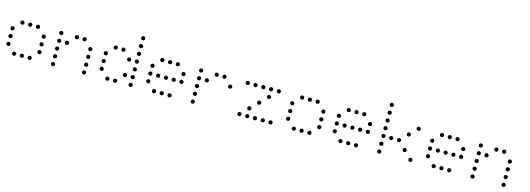

<svg xmlns="http://www.w3.org/2000/svg" viewBox="4 -1543 6593 2387"><g transform="rotate(15 3300.0 -350.0)"><path d="M149 -476Q139 -476 131.5 -468.5Q124 -461 124 -451V-449Q124 -439 131.5 -431.5Q139 -424 149 -424H151Q161 -424 168.5 -431.5Q176 -439 176 -449V-451Q176 -461 168.5 -468.5Q161 -476 151 -476ZM249 -476Q239 -476 231.5 -468.5Q224 -461 224 -451V-449Q224 -439 231.5 -431.5Q239 -424 249 -424H251Q261 -424 268.5 -431.5Q276 -439 276 -449V-451Q276 -461 268.5 -468.5Q261 -476 251 -476ZM349 -476Q339 -476 331.5 -468.5Q324 -461 324 -451V-449Q324 -439 331.5 -431.5Q339 -424 349 -424H351Q361 -424 368.5 -431.5Q376 -439 376 -449V-451Q376 -461 368.5 -468.5Q361 -476 351 -476ZM49 -376Q39 -376 31.5 -368.5Q24 -361 24 -351V-349Q24 -339 31.5 -331.5Q39 -324 49 -324H51Q61 -324 68.5 -331.5Q76 -339 76 -349V-351Q76 -361 68.5 -368.5Q61 -376 51 -376ZM449 -376Q439 -376 431.5 -368.5Q424 -361 424 -351V-349Q424 -339 431.5 -331.5Q439 -324 449 -324H451Q461 -324 468.5 -331.5Q476 -339 476 -349V-351Q476 -361 468.5 -368.5Q461 -376 451 -376ZM49 -276Q39 -276 31.5 -268.5Q24 -261 24 -251V-249Q24 -239 31.5 -231.5Q39 -224 49 -224H51Q61 -224 68.5 -231.5Q76 -239 76 -249V-251Q76 -261 68.5 -268.5Q61 -276 51 -276ZM449 -276Q439 -276 431.5 -268.5Q424 -261 424 -251V-249Q424 -239 431.5 -231.5Q439 -224 449 -224H451Q461 -224 468.5 -231.5Q476 -239 476 -249V-251Q476 -261 468.5 -268.5Q461 -276 451 -276ZM49 -176Q39 -176 31.5 -168.5Q24 -161 24 -151V-149Q24 -139 31.5 -131.5Q39 -124 49 -124H51Q61 -124 68.5 -131.5Q76 -139 76 -149V-151Q76 -161 68.5 -168.5Q61 -176 51 -176ZM449 -176Q439 -176 431.5 -168.5Q424 -161 424 -151V-149Q424 -139 431.5 -131.5Q439 -124 449 -124H451Q461 -124 468.5 -131.5Q476 -139 476 -149V-151Q476 -161 468.5 -168.5Q461 -176 451 -176ZM149 -76Q139 -76 131.5 -68.5Q124 -61 124 -51V-49Q124 -39 131.5 -31.5Q139 -24 149 -24H151Q161 -24 168.5 -31.5Q176 -39 176 -49V-51Q176 -61 168.5 -68.5Q161 -76 151 -76ZM249 -76Q239 -76 231.5 -68.5Q224 -61 224 -51V-49Q224 -39 231.5 -31.5Q239 -24 249 -24H251Q261 -24 268.5 -31.5Q276 -39 276 -49V-51Q276 -61 268.5 -68.5Q261 -76 251 -76ZM349 -76Q339 -76 331.5 -68.5Q324 -61 324 -51V-49Q324 -39 331.5 -31.5Q339 -24 349 -24H351Q361 -24 368.5 -31.5Q376 -39 376 -49V-51Q376 -61 368.5 -68.5Q361 -76 351 -76Z M649 -476Q639 -476 631.5 -468.5Q624 -461 624 -451V-449Q624 -439 631.5 -431.5Q639 -424 649 -424H651Q661 -424 668.5 -431.5Q676 -439 676 -449V-451Q676 -461 668.5 -468.5Q661 -476 651 -476ZM849 -476Q839 -476 831.5 -468.5Q824 -461 824 -451V-449Q824 -439 831.5 -431.5Q839 -424 849 -424H851Q861 -424 868.5 -431.5Q876 -439 876 -449V-451Q876 -461 868.5 -468.5Q861 -476 851 -476ZM949 -476Q939 -476 931.5 -468.5Q924 -461 924 -451V-449Q924 -439 931.5 -431.5Q939 -424 949 -424H951Q961 -424 968.5 -431.5Q976 -439 976 -449V-451Q976 -461 968.5 -468.5Q961 -476 951 -476ZM649 -376Q639 -376 631.5 -368.5Q624 -361 624 -351V-349Q624 -339 631.5 -331.5Q639 -324 649 -324H651Q661 -324 668.5 -331.5Q676 -339 676 -349V-351Q676 -361 668.5 -368.5Q661 -376 651 -376ZM749 -376Q739 -376 731.5 -368.5Q724 -361 724 -351V-349Q724 -339 731.5 -331.5Q739 -324 749 -324H751Q761 -324 768.5 -331.5Q776 -339 776 -349V-351Q776 -361 768.5 -368.5Q761 -376 751 -376ZM1049 -376Q1039 -376 1031.5 -368.5Q1024 -361 1024 -351V-349Q1024 -339 1031.5 -331.5Q1039 -324 1049 -324H1051Q1061 -324 1068.5 -331.5Q1076 -339 1076 -349V-351Q1076 -361 1068.5 -368.5Q1061 -376 1051 -376ZM649 -276Q639 -276 631.5 -268.5Q624 -261 624 -251V-249Q624 -239 631.5 -231.5Q639 -224 649 -224H651Q661 -224 668.5 -231.5Q676 -239 676 -249V-251Q676 -261 668.5 -268.5Q661 -276 651 -276ZM1049 -276Q1039 -276 1031.5 -268.5Q1024 -261 1024 -251V-249Q1024 -239 1031.5 -231.5Q1039 -224 1049 -224H1051Q1061 -224 1068.5 -231.5Q1076 -239 1076 -249V-251Q1076 -261 1068.5 -268.5Q1061 -276 1051 -276ZM649 -176Q639 -176 631.5 -168.5Q624 -161 624 -151V-149Q624 -139 631.5 -131.5Q639 -124 649 -124H651Q661 -124 668.5 -131.5Q676 -139 676 -149V-151Q676 -161 668.5 -168.5Q661 -176 651 -176ZM1049 -176Q1039 -176 1031.5 -168.5Q1024 -161 1024 -151V-149Q1024 -139 1031.5 -131.5Q1039 -124 1049 -124H1051Q1061 -124 1068.5 -131.5Q1076 -139 1076 -149V-151Q1076 -161 1068.5 -168.5Q1061 -176 1051 -176ZM649 -76Q639 -76 631.5 -68.5Q624 -61 624 -51V-49Q624 -39 631.5 -31.5Q639 -24 649 -24H651Q661 -24 668.5 -31.5Q676 -39 676 -49V-51Q676 -61 668.5 -68.5Q661 -76 651 -76ZM1049 -76Q1039 -76 1031.5 -68.5Q1024 -61 1024 -51V-49Q1024 -39 1031.5 -31.5Q1039 -24 1049 -24H1051Q1061 -24 1068.5 -31.5Q1076 -39 1076 -49V-51Q1076 -61 1068.5 -68.5Q1061 -76 1051 -76Z M1649 -676Q1639 -676 1631.5 -668.5Q1624 -661 1624 -651V-649Q1624 -639 1631.5 -631.5Q1639 -624 1649 -624H1651Q1661 -624 1668.5 -631.5Q1676 -639 1676 -649V-651Q1676 -661 1668.5 -668.5Q1661 -676 1651 -676ZM1649 -576Q1639 -576 1631.5 -568.5Q1624 -561 1624 -551V-549Q1624 -539 1631.5 -531.5Q1639 -524 1649 -524H1651Q1661 -524 1668.5 -531.5Q1676 -539 1676 -549V-551Q1676 -561 1668.5 -568.5Q1661 -576 1651 -576ZM1349 -476Q1339 -476 1331.5 -468.5Q1324 -461 1324 -451V-449Q1324 -439 1331.5 -431.5Q1339 -424 1349 -424H1351Q1361 -424 1368.5 -431.5Q1376 -439 1376 -449V-451Q1376 -461 1368.5 -468.5Q1361 -476 1351 -476ZM1449 -476Q1439 -476 1431.5 -468.5Q1424 -461 1424 -451V-449Q1424 -439 1431.5 -431.5Q1439 -424 1449 -424H1451Q1461 -424 1468.5 -431.5Q1476 -439 1476 -449V-451Q1476 -461 1468.5 -468.5Q1461 -476 1451 -476ZM1649 -476Q1639 -476 1631.5 -468.5Q1624 -461 1624 -451V-449Q1624 -439 1631.5 -431.5Q1639 -424 1649 -424H1651Q1661 -424 1668.5 -431.5Q1676 -439 1676 -449V-451Q1676 -461 1668.5 -468.5Q1661 -476 1651 -476ZM1249 -376Q1239 -376 1231.5 -368.5Q1224 -361 1224 -351V-349Q1224 -339 1231.5 -331.5Q1239 -324 1249 -324H1251Q1261 -324 1268.5 -331.5Q1276 -339 1276 -349V-351Q1276 -361 1268.5 -368.5Q1261 -376 1251 -376ZM1549 -376Q1539 -376 1531.5 -368.5Q1524 -361 1524 -351V-349Q1524 -339 1531.5 -331.5Q1539 -324 1549 -324H1551Q1561 -324 1568.5 -331.5Q1576 -339 1576 -349V-351Q1576 -361 1568.5 -368.5Q1561 -376 1551 -376ZM1649 -376Q1639 -376 1631.5 -368.5Q1624 -361 1624 -351V-349Q1624 -339 1631.5 -331.5Q1639 -324 1649 -324H1651Q1661 -324 1668.5 -331.5Q1676 -339 1676 -349V-351Q1676 -361 1668.5 -368.5Q1661 -376 1651 -376ZM1249 -276Q1239 -276 1231.5 -268.5Q1224 -261 1224 -251V-249Q1224 -239 1231.5 -231.5Q1239 -224 1249 -224H1251Q1261 -224 1268.5 -231.5Q1276 -239 1276 -249V-251Q1276 -261 1268.5 -268.5Q1261 -276 1251 -276ZM1649 -276Q1639 -276 1631.5 -268.5Q1624 -261 1624 -251V-249Q1624 -239 1631.5 -231.5Q1639 -224 1649 -224H1651Q1661 -224 1668.5 -231.5Q1676 -239 1676 -249V-251Q1676 -261 1668.5 -268.5Q1661 -276 1651 -276ZM1249 -176Q1239 -176 1231.5 -168.5Q1224 -161 1224 -151V-149Q1224 -139 1231.5 -131.5Q1239 -124 1249 -124H1251Q1261 -124 1268.5 -131.5Q1276 -139 1276 -149V-151Q1276 -161 1268.5 -168.5Q1261 -176 1251 -176ZM1549 -176Q1539 -176 1531.5 -168.5Q1524 -161 1524 -151V-149Q1524 -139 1531.5 -131.5Q1539 -124 1549 -124H1551Q1561 -124 1568.5 -131.5Q1576 -139 1576 -149V-151Q1576 -161 1568.5 -168.5Q1561 -176 1551 -176ZM1649 -176Q1639 -176 1631.5 -168.5Q1624 -161 1624 -151V-149Q1624 -139 1631.5 -131.5Q1639 -124 1649 -124H1651Q1661 -124 1668.5 -131.5Q1676 -139 1676 -149V-151Q1676 -161 1668.5 -168.5Q1661 -176 1651 -176ZM1349 -76Q1339 -76 1331.5 -68.5Q1324 -61 1324 -51V-49Q1324 -39 1331.5 -31.5Q1339 -24 1349 -24H1351Q1361 -24 1368.5 -31.5Q1376 -39 1376 -49V-51Q1376 -61 1368.5 -68.5Q1361 -76 1351 -76ZM1449 -76Q1439 -76 1431.5 -68.5Q1424 -61 1424 -51V-49Q1424 -39 1431.5 -31.5Q1439 -24 1449 -24H1451Q1461 -24 1468.5 -31.5Q1476 -39 1476 -49V-51Q1476 -61 1468.5 -68.5Q1461 -76 1451 -76ZM1649 -76Q1639 -76 1631.5 -68.5Q1624 -61 1624 -51V-49Q1624 -39 1631.5 -31.5Q1639 -24 1649 -24H1651Q1661 -24 1668.5 -31.5Q1676 -39 1676 -49V-51Q1676 -61 1668.5 -68.5Q1661 -76 1651 -76Z M1949 -476Q1939 -476 1931.5 -468.5Q1924 -461 1924 -451V-449Q1924 -439 1931.5 -431.5Q1939 -424 1949 -424H1951Q1961 -424 1968.5 -431.5Q1976 -439 1976 -449V-451Q1976 -461 1968.5 -468.5Q1961 -476 1951 -476ZM2049 -476Q2039 -476 2031.5 -468.5Q2024 -461 2024 -451V-449Q2024 -439 2031.5 -431.5Q2039 -424 2049 -424H2051Q2061 -424 2068.5 -431.5Q2076 -439 2076 -449V-451Q2076 -461 2068.5 -468.5Q2061 -476 2051 -476ZM2149 -476Q2139 -476 2131.5 -468.5Q2124 -461 2124 -451V-449Q2124 -439 2131.5 -431.5Q2139 -424 2149 -424H2151Q2161 -424 2168.5 -431.5Q2176 -439 2176 -449V-451Q2176 -461 2168.5 -468.5Q2161 -476 2151 -476ZM1849 -376Q1839 -376 1831.5 -368.5Q1824 -361 1824 -351V-349Q1824 -339 1831.5 -331.5Q1839 -324 1849 -324H1851Q1861 -324 1868.5 -331.5Q1876 -339 1876 -349V-351Q1876 -361 1868.5 -368.5Q1861 -376 1851 -376ZM2249 -376Q2239 -376 2231.5 -368.5Q2224 -361 2224 -351V-349Q2224 -339 2231.5 -331.5Q2239 -324 2249 -324H2251Q2261 -324 2268.5 -331.5Q2276 -339 2276 -349V-351Q2276 -361 2268.5 -368.5Q2261 -376 2251 -376ZM1849 -276Q1839 -276 1831.5 -268.5Q1824 -261 1824 -251V-249Q1824 -239 1831.5 -231.5Q1839 -224 1849 -224H1851Q1861 -224 1868.5 -231.5Q1876 -239 1876 -249V-251Q1876 -261 1868.5 -268.5Q1861 -276 1851 -276ZM1949 -276Q1939 -276 1931.5 -268.5Q1924 -261 1924 -251V-249Q1924 -239 1931.5 -231.5Q1939 -224 1949 -224H1951Q1961 -224 1968.5 -231.5Q1976 -239 1976 -249V-251Q1976 -261 1968.5 -268.5Q1961 -276 1951 -276ZM2049 -276Q2039 -276 2031.5 -268.5Q2024 -261 2024 -251V-249Q2024 -239 2031.5 -231.5Q2039 -224 2049 -224H2051Q2061 -224 2068.5 -231.5Q2076 -239 2076 -249V-251Q2076 -261 2068.5 -268.5Q2061 -276 2051 -276ZM2149 -276Q2139 -276 2131.5 -268.5Q2124 -261 2124 -251V-249Q2124 -239 2131.5 -231.5Q2139 -224 2149 -224H2151Q2161 -224 2168.5 -231.5Q2176 -239 2176 -249V-251Q2176 -261 2168.5 -268.5Q2161 -276 2151 -276ZM2249 -276Q2239 -276 2231.5 -268.5Q2224 -261 2224 -251V-249Q2224 -239 2231.5 -231.5Q2239 -224 2249 -224H2251Q2261 -224 2268.5 -231.5Q2276 -239 2276 -249V-251Q2276 -261 2268.5 -268.5Q2261 -276 2251 -276ZM1849 -176Q1839 -176 1831.5 -168.5Q1824 -161 1824 -151V-149Q1824 -139 1831.5 -131.5Q1839 -124 1849 -124H1851Q1861 -124 1868.5 -131.5Q1876 -139 1876 -149V-151Q1876 -161 1868.5 -168.5Q1861 -176 1851 -176ZM1949 -76Q1939 -76 1931.5 -68.5Q1924 -61 1924 -51V-49Q1924 -39 1931.5 -31.5Q1939 -24 1949 -24H1951Q1961 -24 1968.5 -31.5Q1976 -39 1976 -49V-51Q1976 -61 1968.5 -68.5Q1961 -76 1951 -76ZM2049 -76Q2039 -76 2031.5 -68.5Q2024 -61 2024 -51V-49Q2024 -39 2031.5 -31.5Q2039 -24 2049 -24H2051Q2061 -24 2068.5 -31.5Q2076 -39 2076 -49V-51Q2076 -61 2068.5 -68.5Q2061 -76 2051 -76ZM2149 -76Q2139 -76 2131.5 -68.5Q2124 -61 2124 -51V-49Q2124 -39 2131.5 -31.5Q2139 -24 2149 -24H2151Q2161 -24 2168.5 -31.5Q2176 -39 2176 -49V-51Q2176 -61 2168.5 -68.5Q2161 -76 2151 -76Z M2449 -476Q2439 -476 2431.5 -468.5Q2424 -461 2424 -451V-449Q2424 -439 2431.5 -431.5Q2439 -424 2449 -424H2451Q2461 -424 2468.5 -431.5Q2476 -439 2476 -449V-451Q2476 -461 2468.5 -468.5Q2461 -476 2451 -476ZM2649 -476Q2639 -476 2631.5 -468.5Q2624 -461 2624 -451V-449Q2624 -439 2631.5 -431.5Q2639 -424 2649 -424H2651Q2661 -424 2668.5 -431.5Q2676 -439 2676 -449V-451Q2676 -461 2668.5 -468.5Q2661 -476 2651 -476ZM2749 -476Q2739 -476 2731.5 -468.5Q2724 -461 2724 -451V-449Q2724 -439 2731.5 -431.5Q2739 -424 2749 -424H2751Q2761 -424 2768.5 -431.5Q2776 -439 2776 -449V-451Q2776 -461 2768.5 -468.5Q2761 -476 2751 -476ZM2449 -376Q2439 -376 2431.5 -368.5Q2424 -361 2424 -351V-349Q2424 -339 2431.5 -331.5Q2439 -324 2449 -324H2451Q2461 -324 2468.5 -331.5Q2476 -339 2476 -349V-351Q2476 -361 2468.5 -368.5Q2461 -376 2451 -376ZM2549 -376Q2539 -376 2531.5 -368.5Q2524 -361 2524 -351V-349Q2524 -339 2531.5 -331.5Q2539 -324 2549 -324H2551Q2561 -324 2568.5 -331.5Q2576 -339 2576 -349V-351Q2576 -361 2568.5 -368.5Q2561 -376 2551 -376ZM2849 -376Q2839 -376 2831.5 -368.5Q2824 -361 2824 -351V-349Q2824 -339 2831.5 -331.5Q2839 -324 2849 -324H2851Q2861 -324 2868.5 -331.5Q2876 -339 2876 -349V-351Q2876 -361 2868.5 -368.5Q2861 -376 2851 -376ZM2449 -276Q2439 -276 2431.5 -268.5Q2424 -261 2424 -251V-249Q2424 -239 2431.5 -231.5Q2439 -224 2449 -224H2451Q2461 -224 2468.5 -231.5Q2476 -239 2476 -249V-251Q2476 -261 2468.5 -268.5Q2461 -276 2451 -276ZM2449 -176Q2439 -176 2431.5 -168.5Q2424 -161 2424 -151V-149Q2424 -139 2431.5 -131.5Q2439 -124 2449 -124H2451Q2461 -124 2468.5 -131.5Q2476 -139 2476 -149V-151Q2476 -161 2468.5 -168.5Q2461 -176 2451 -176ZM2449 -76Q2439 -76 2431.5 -68.5Q2424 -61 2424 -51V-49Q2424 -39 2431.5 -31.5Q2439 -24 2449 -24H2451Q2461 -24 2468.5 -31.5Q2476 -39 2476 -49V-51Q2476 -61 2468.5 -68.5Q2461 -76 2451 -76Z M3049 -476Q3039 -476 3031.5 -468.5Q3024 -461 3024 -451V-449Q3024 -439 3031.5 -431.5Q3039 -424 3049 -424H3051Q3061 -424 3068.5 -431.5Q3076 -439 3076 -449V-451Q3076 -461 3068.5 -468.5Q3061 -476 3051 -476ZM3149 -476Q3139 -476 3131.5 -468.5Q3124 -461 3124 -451V-449Q3124 -439 3131.5 -431.5Q3139 -424 3149 -424H3151Q3161 -424 3168.5 -431.5Q3176 -439 3176 -449V-451Q3176 -461 3168.5 -468.5Q3161 -476 3151 -476ZM3249 -476Q3239 -476 3231.5 -468.5Q3224 -461 3224 -451V-449Q3224 -439 3231.5 -431.5Q3239 -424 3249 -424H3251Q3261 -424 3268.5 -431.5Q3276 -439 3276 -449V-451Q3276 -461 3268.5 -468.5Q3261 -476 3251 -476ZM3349 -476Q3339 -476 3331.5 -468.5Q3324 -461 3324 -451V-449Q3324 -439 3331.5 -431.5Q3339 -424 3349 -424H3351Q3361 -424 3368.5 -431.5Q3376 -439 3376 -449V-451Q3376 -461 3368.5 -468.5Q3361 -476 3351 -476ZM3449 -476Q3439 -476 3431.5 -468.5Q3424 -461 3424 -451V-449Q3424 -439 3431.5 -431.5Q3439 -424 3449 -424H3451Q3461 -424 3468.5 -431.5Q3476 -439 3476 -449V-451Q3476 -461 3468.5 -468.5Q3461 -476 3451 -476ZM3349 -376Q3339 -376 3331.5 -368.5Q3324 -361 3324 -351V-349Q3324 -339 3331.5 -331.5Q3339 -324 3349 -324H3351Q3361 -324 3368.5 -331.5Q3376 -339 3376 -349V-351Q3376 -361 3368.5 -368.5Q3361 -376 3351 -376ZM3249 -276Q3239 -276 3231.5 -268.5Q3224 -261 3224 -251V-249Q3224 -239 3231.5 -231.5Q3239 -224 3249 -224H3251Q3261 -224 3268.5 -231.5Q3276 -239 3276 -249V-251Q3276 -261 3268.5 -268.5Q3261 -276 3251 -276ZM3149 -176Q3139 -176 3131.5 -168.5Q3124 -161 3124 -151V-149Q3124 -139 3131.5 -131.5Q3139 -124 3149 -124H3151Q3161 -124 3168.5 -131.5Q3176 -139 3176 -149V-151Q3176 -161 3168.5 -168.5Q3161 -176 3151 -176ZM3049 -76Q3039 -76 3031.5 -68.5Q3024 -61 3024 -51V-49Q3024 -39 3031.5 -31.5Q3039 -24 3049 -24H3051Q3061 -24 3068.5 -31.5Q3076 -39 3076 -49V-51Q3076 -61 3068.5 -68.5Q3061 -76 3051 -76ZM3149 -76Q3139 -76 3131.5 -68.5Q3124 -61 3124 -51V-49Q3124 -39 3131.5 -31.5Q3139 -24 3149 -24H3151Q3161 -24 3168.5 -31.5Q3176 -39 3176 -49V-51Q3176 -61 3168.5 -68.5Q3161 -76 3151 -76ZM3249 -76Q3239 -76 3231.5 -68.5Q3224 -61 3224 -51V-49Q3224 -39 3231.5 -31.5Q3239 -24 3249 -24H3251Q3261 -24 3268.5 -31.5Q3276 -39 3276 -49V-51Q3276 -61 3268.5 -68.5Q3261 -76 3251 -76ZM3349 -76Q3339 -76 3331.5 -68.5Q3324 -61 3324 -51V-49Q3324 -39 3331.5 -31.5Q3339 -24 3349 -24H3351Q3361 -24 3368.5 -31.5Q3376 -39 3376 -49V-51Q3376 -61 3368.5 -68.5Q3361 -76 3351 -76ZM3449 -76Q3439 -76 3431.5 -68.5Q3424 -61 3424 -51V-49Q3424 -39 3431.5 -31.5Q3439 -24 3449 -24H3451Q3461 -24 3468.5 -31.5Q3476 -39 3476 -49V-51Q3476 -61 3468.5 -68.5Q3461 -76 3451 -76Z M3749 -476Q3739 -476 3731.5 -468.5Q3724 -461 3724 -451V-449Q3724 -439 3731.5 -431.5Q3739 -424 3749 -424H3751Q3761 -424 3768.5 -431.5Q3776 -439 3776 -449V-451Q3776 -461 3768.5 -468.5Q3761 -476 3751 -476ZM3849 -476Q3839 -476 3831.5 -468.5Q3824 -461 3824 -451V-449Q3824 -439 3831.5 -431.5Q3839 -424 3849 -424H3851Q3861 -424 3868.5 -431.5Q3876 -439 3876 -449V-451Q3876 -461 3868.5 -468.5Q3861 -476 3851 -476ZM3949 -476Q3939 -476 3931.5 -468.5Q3924 -461 3924 -451V-449Q3924 -439 3931.5 -431.5Q3939 -424 3949 -424H3951Q3961 -424 3968.5 -431.5Q3976 -439 3976 -449V-451Q3976 -461 3968.5 -468.5Q3961 -476 3951 -476ZM3649 -376Q3639 -376 3631.5 -368.5Q3624 -361 3624 -351V-349Q3624 -339 3631.5 -331.5Q3639 -324 3649 -324H3651Q3661 -324 3668.5 -331.5Q3676 -339 3676 -349V-351Q3676 -361 3668.5 -368.5Q3661 -376 3651 -376ZM4049 -376Q4039 -376 4031.5 -368.5Q4024 -361 4024 -351V-349Q4024 -339 4031.5 -331.5Q4039 -324 4049 -324H4051Q4061 -324 4068.5 -331.5Q4076 -339 4076 -349V-351Q4076 -361 4068.5 -368.5Q4061 -376 4051 -376ZM3649 -276Q3639 -276 3631.5 -268.5Q3624 -261 3624 -251V-249Q3624 -239 3631.5 -231.5Q3639 -224 3649 -224H3651Q3661 -224 3668.5 -231.5Q3676 -239 3676 -249V-251Q3676 -261 3668.5 -268.5Q3661 -276 3651 -276ZM4049 -276Q4039 -276 4031.5 -268.5Q4024 -261 4024 -251V-249Q4024 -239 4031.5 -231.5Q4039 -224 4049 -224H4051Q4061 -224 4068.5 -231.5Q4076 -239 4076 -249V-251Q4076 -261 4068.5 -268.5Q4061 -276 4051 -276ZM3649 -176Q3639 -176 3631.5 -168.5Q3624 -161 3624 -151V-149Q3624 -139 3631.5 -131.5Q3639 -124 3649 -124H3651Q3661 -124 3668.5 -131.5Q3676 -139 3676 -149V-151Q3676 -161 3668.5 -168.5Q3661 -176 3651 -176ZM4049 -176Q4039 -176 4031.5 -168.5Q4024 -161 4024 -151V-149Q4024 -139 4031.5 -131.5Q4039 -124 4049 -124H4051Q4061 -124 4068.5 -131.5Q4076 -139 4076 -149V-151Q4076 -161 4068.5 -168.5Q4061 -176 4051 -176ZM3749 -76Q3739 -76 3731.5 -68.5Q3724 -61 3724 -51V-49Q3724 -39 3731.5 -31.5Q3739 -24 3749 -24H3751Q3761 -24 3768.5 -31.5Q3776 -39 3776 -49V-51Q3776 -61 3768.5 -68.5Q3761 -76 3751 -76ZM3849 -76Q3839 -76 3831.5 -68.5Q3824 -61 3824 -51V-49Q3824 -39 3831.5 -31.5Q3839 -24 3849 -24H3851Q3861 -24 3868.5 -31.5Q3876 -39 3876 -49V-51Q3876 -61 3868.5 -68.5Q3861 -76 3851 -76ZM3949 -76Q3939 -76 3931.5 -68.5Q3924 -61 3924 -51V-49Q3924 -39 3931.5 -31.5Q3939 -24 3949 -24H3951Q3961 -24 3968.5 -31.5Q3976 -39 3976 -49V-51Q3976 -61 3968.5 -68.5Q3961 -76 3951 -76Z M4349 -476Q4339 -476 4331.5 -468.5Q4324 -461 4324 -451V-449Q4324 -439 4331.5 -431.5Q4339 -424 4349 -424H4351Q4361 -424 4368.5 -431.5Q4376 -439 4376 -449V-451Q4376 -461 4368.5 -468.5Q4361 -476 4351 -476ZM4449 -476Q4439 -476 4431.5 -468.5Q4424 -461 4424 -451V-449Q4424 -439 4431.5 -431.5Q4439 -424 4449 -424H4451Q4461 -424 4468.5 -431.5Q4476 -439 4476 -449V-451Q4476 -461 4468.5 -468.5Q4461 -476 4451 -476ZM4549 -476Q4539 -476 4531.5 -468.5Q4524 -461 4524 -451V-449Q4524 -439 4531.5 -431.5Q4539 -424 4549 -424H4551Q4561 -424 4568.5 -431.5Q4576 -439 4576 -449V-451Q4576 -461 4568.5 -468.5Q4561 -476 4551 -476ZM4249 -376Q4239 -376 4231.5 -368.5Q4224 -361 4224 -351V-349Q4224 -339 4231.5 -331.5Q4239 -324 4249 -324H4251Q4261 -324 4268.5 -331.5Q4276 -339 4276 -349V-351Q4276 -361 4268.5 -368.5Q4261 -376 4251 -376ZM4649 -376Q4639 -376 4631.5 -368.5Q4624 -361 4624 -351V-349Q4624 -339 4631.5 -331.5Q4639 -324 4649 -324H4651Q4661 -324 4668.5 -331.5Q4676 -339 4676 -349V-351Q4676 -361 4668.5 -368.5Q4661 -376 4651 -376ZM4249 -276Q4239 -276 4231.5 -268.5Q4224 -261 4224 -251V-249Q4224 -239 4231.5 -231.5Q4239 -224 4249 -224H4251Q4261 -224 4268.5 -231.5Q4276 -239 4276 -249V-251Q4276 -261 4268.5 -268.5Q4261 -276 4251 -276ZM4349 -276Q4339 -276 4331.5 -268.5Q4324 -261 4324 -251V-249Q4324 -239 4331.5 -231.5Q4339 -224 4349 -224H4351Q4361 -224 4368.5 -231.5Q4376 -239 4376 -249V-251Q4376 -261 4368.5 -268.5Q4361 -276 4351 -276ZM4449 -276Q4439 -276 4431.5 -268.5Q4424 -261 4424 -251V-249Q4424 -239 4431.5 -231.5Q4439 -224 4449 -224H4451Q4461 -224 4468.5 -231.5Q4476 -239 4476 -249V-251Q4476 -261 4468.5 -268.5Q4461 -276 4451 -276ZM4549 -276Q4539 -276 4531.5 -268.5Q4524 -261 4524 -251V-249Q4524 -239 4531.5 -231.5Q4539 -224 4549 -224H4551Q4561 -224 4568.5 -231.5Q4576 -239 4576 -249V-251Q4576 -261 4568.5 -268.5Q4561 -276 4551 -276ZM4649 -276Q4639 -276 4631.5 -268.5Q4624 -261 4624 -251V-249Q4624 -239 4631.5 -231.5Q4639 -224 4649 -224H4651Q4661 -224 4668.5 -231.5Q4676 -239 4676 -249V-251Q4676 -261 4668.5 -268.5Q4661 -276 4651 -276ZM4249 -176Q4239 -176 4231.5 -168.5Q4224 -161 4224 -151V-149Q4224 -139 4231.5 -131.5Q4239 -124 4249 -124H4251Q4261 -124 4268.5 -131.5Q4276 -139 4276 -149V-151Q4276 -161 4268.5 -168.5Q4261 -176 4251 -176ZM4349 -76Q4339 -76 4331.5 -68.5Q4324 -61 4324 -51V-49Q4324 -39 4331.5 -31.5Q4339 -24 4349 -24H4351Q4361 -24 4368.5 -31.5Q4376 -39 4376 -49V-51Q4376 -61 4368.5 -68.5Q4361 -76 4351 -76ZM4449 -76Q4439 -76 4431.5 -68.5Q4424 -61 4424 -51V-49Q4424 -39 4431.5 -31.5Q4439 -24 4449 -24H4451Q4461 -24 4468.5 -31.5Q4476 -39 4476 -49V-51Q4476 -61 4468.5 -68.5Q4461 -76 4451 -76ZM4549 -76Q4539 -76 4531.5 -68.5Q4524 -61 4524 -51V-49Q4524 -39 4531.5 -31.5Q4539 -24 4549 -24H4551Q4561 -24 4568.5 -31.5Q4576 -39 4576 -49V-51Q4576 -61 4568.5 -68.5Q4561 -76 4551 -76Z M4849 -676Q4839 -676 4831.5 -668.5Q4824 -661 4824 -651V-649Q4824 -639 4831.5 -631.5Q4839 -624 4849 -624H4851Q4861 -624 4868.5 -631.5Q4876 -639 4876 -649V-651Q4876 -661 4868.5 -668.5Q4861 -676 4851 -676ZM4849 -576Q4839 -576 4831.5 -568.5Q4824 -561 4824 -551V-549Q4824 -539 4831.5 -531.5Q4839 -524 4849 -524H4851Q4861 -524 4868.5 -531.5Q4876 -539 4876 -549V-551Q4876 -561 4868.5 -568.5Q4861 -576 4851 -576ZM4849 -476Q4839 -476 4831.5 -468.5Q4824 -461 4824 -451V-449Q4824 -439 4831.5 -431.5Q4839 -424 4849 -424H4851Q4861 -424 4868.5 -431.5Q4876 -439 4876 -449V-451Q4876 -461 4868.5 -468.5Q4861 -476 4851 -476ZM5249 -476Q5239 -476 5231.5 -468.5Q5224 -461 5224 -451V-449Q5224 -439 5231.5 -431.5Q5239 -424 5249 -424H5251Q5261 -424 5268.5 -431.5Q5276 -439 5276 -449V-451Q5276 -461 5268.5 -468.5Q5261 -476 5251 -476ZM4849 -376Q4839 -376 4831.5 -368.5Q4824 -361 4824 -351V-349Q4824 -339 4831.5 -331.5Q4839 -324 4849 -324H4851Q4861 -324 4868.5 -331.5Q4876 -339 4876 -349V-351Q4876 -361 4868.5 -368.5Q4861 -376 4851 -376ZM5149 -376Q5139 -376 5131.5 -368.5Q5124 -361 5124 -351V-349Q5124 -339 5131.5 -331.5Q5139 -324 5149 -324H5151Q5161 -324 5168.5 -331.5Q5176 -339 5176 -349V-351Q5176 -361 5168.5 -368.5Q5161 -376 5151 -376ZM4849 -276Q4839 -276 4831.5 -268.5Q4824 -261 4824 -251V-249Q4824 -239 4831.5 -231.5Q4839 -224 4849 -224H4851Q4861 -224 4868.5 -231.5Q4876 -239 4876 -249V-251Q4876 -261 4868.5 -268.5Q4861 -276 4851 -276ZM4949 -276Q4939 -276 4931.5 -268.5Q4924 -261 4924 -251V-249Q4924 -239 4931.5 -231.5Q4939 -224 4949 -224H4951Q4961 -224 4968.5 -231.5Q4976 -239 4976 -249V-251Q4976 -261 4968.5 -268.5Q4961 -276 4951 -276ZM5049 -276Q5039 -276 5031.5 -268.5Q5024 -261 5024 -251V-249Q5024 -239 5031.5 -231.5Q5039 -224 5049 -224H5051Q5061 -224 5068.5 -231.5Q5076 -239 5076 -249V-251Q5076 -261 5068.5 -268.5Q5061 -276 5051 -276ZM4849 -176Q4839 -176 4831.5 -168.5Q4824 -161 4824 -151V-149Q4824 -139 4831.5 -131.5Q4839 -124 4849 -124H4851Q4861 -124 4868.5 -131.5Q4876 -139 4876 -149V-151Q4876 -161 4868.5 -168.5Q4861 -176 4851 -176ZM5149 -176Q5139 -176 5131.5 -168.5Q5124 -161 5124 -151V-149Q5124 -139 5131.5 -131.5Q5139 -124 5149 -124H5151Q5161 -124 5168.5 -131.5Q5176 -139 5176 -149V-151Q5176 -161 5168.5 -168.5Q5161 -176 5151 -176ZM4849 -76Q4839 -76 4831.5 -68.5Q4824 -61 4824 -51V-49Q4824 -39 4831.5 -31.5Q4839 -24 4849 -24H4851Q4861 -24 4868.5 -31.5Q4876 -39 4876 -49V-51Q4876 -61 4868.5 -68.5Q4861 -76 4851 -76ZM5249 -76Q5239 -76 5231.5 -68.5Q5224 -61 5224 -51V-49Q5224 -39 5231.5 -31.5Q5239 -24 5249 -24H5251Q5261 -24 5268.5 -31.5Q5276 -39 5276 -49V-51Q5276 -61 5268.5 -68.5Q5261 -76 5251 -76Z M5549 -476Q5539 -476 5531.5 -468.5Q5524 -461 5524 -451V-449Q5524 -439 5531.5 -431.5Q5539 -424 5549 -424H5551Q5561 -424 5568.5 -431.5Q5576 -439 5576 -449V-451Q5576 -461 5568.5 -468.5Q5561 -476 5551 -476ZM5649 -476Q5639 -476 5631.5 -468.5Q5624 -461 5624 -451V-449Q5624 -439 5631.5 -431.5Q5639 -424 5649 -424H5651Q5661 -424 5668.5 -431.5Q5676 -439 5676 -449V-451Q5676 -461 5668.5 -468.5Q5661 -476 5651 -476ZM5749 -476Q5739 -476 5731.5 -468.5Q5724 -461 5724 -451V-449Q5724 -439 5731.5 -431.5Q5739 -424 5749 -424H5751Q5761 -424 5768.5 -431.5Q5776 -439 5776 -449V-451Q5776 -461 5768.5 -468.5Q5761 -476 5751 -476ZM5449 -376Q5439 -376 5431.5 -368.5Q5424 -361 5424 -351V-349Q5424 -339 5431.5 -331.5Q5439 -324 5449 -324H5451Q5461 -324 5468.5 -331.5Q5476 -339 5476 -349V-351Q5476 -361 5468.5 -368.5Q5461 -376 5451 -376ZM5849 -376Q5839 -376 5831.5 -368.5Q5824 -361 5824 -351V-349Q5824 -339 5831.5 -331.5Q5839 -324 5849 -324H5851Q5861 -324 5868.5 -331.5Q5876 -339 5876 -349V-351Q5876 -361 5868.5 -368.5Q5861 -376 5851 -376ZM5449 -276Q5439 -276 5431.5 -268.5Q5424 -261 5424 -251V-249Q5424 -239 5431.5 -231.5Q5439 -224 5449 -224H5451Q5461 -224 5468.5 -231.5Q5476 -239 5476 -249V-251Q5476 -261 5468.5 -268.5Q5461 -276 5451 -276ZM5549 -276Q5539 -276 5531.5 -268.5Q5524 -261 5524 -251V-249Q5524 -239 5531.5 -231.5Q5539 -224 5549 -224H5551Q5561 -224 5568.5 -231.5Q5576 -239 5576 -249V-251Q5576 -261 5568.5 -268.5Q5561 -276 5551 -276ZM5649 -276Q5639 -276 5631.5 -268.5Q5624 -261 5624 -251V-249Q5624 -239 5631.5 -231.5Q5639 -224 5649 -224H5651Q5661 -224 5668.5 -231.5Q5676 -239 5676 -249V-251Q5676 -261 5668.5 -268.5Q5661 -276 5651 -276ZM5749 -276Q5739 -276 5731.5 -268.5Q5724 -261 5724 -251V-249Q5724 -239 5731.5 -231.5Q5739 -224 5749 -224H5751Q5761 -224 5768.5 -231.5Q5776 -239 5776 -249V-251Q5776 -261 5768.5 -268.5Q5761 -276 5751 -276ZM5849 -276Q5839 -276 5831.5 -268.5Q5824 -261 5824 -251V-249Q5824 -239 5831.5 -231.5Q5839 -224 5849 -224H5851Q5861 -224 5868.5 -231.5Q5876 -239 5876 -249V-251Q5876 -261 5868.5 -268.5Q5861 -276 5851 -276ZM5449 -176Q5439 -176 5431.5 -168.5Q5424 -161 5424 -151V-149Q5424 -139 5431.5 -131.5Q5439 -124 5449 -124H5451Q5461 -124 5468.5 -131.5Q5476 -139 5476 -149V-151Q5476 -161 5468.5 -168.5Q5461 -176 5451 -176ZM5549 -76Q5539 -76 5531.5 -68.5Q5524 -61 5524 -51V-49Q5524 -39 5531.5 -31.5Q5539 -24 5549 -24H5551Q5561 -24 5568.5 -31.5Q5576 -39 5576 -49V-51Q5576 -61 5568.5 -68.5Q5561 -76 5551 -76ZM5649 -76Q5639 -76 5631.5 -68.5Q5624 -61 5624 -51V-49Q5624 -39 5631.5 -31.5Q5639 -24 5649 -24H5651Q5661 -24 5668.5 -31.5Q5676 -39 5676 -49V-51Q5676 -61 5668.5 -68.5Q5661 -76 5651 -76ZM5749 -76Q5739 -76 5731.5 -68.5Q5724 -61 5724 -51V-49Q5724 -39 5731.5 -31.5Q5739 -24 5749 -24H5751Q5761 -24 5768.5 -31.5Q5776 -39 5776 -49V-51Q5776 -61 5768.5 -68.5Q5761 -76 5751 -76Z M6049 -476Q6039 -476 6031.5 -468.5Q6024 -461 6024 -451V-449Q6024 -439 6031.5 -431.5Q6039 -424 6049 -424H6051Q6061 -424 6068.5 -431.5Q6076 -439 6076 -449V-451Q6076 -461 6068.5 -468.5Q6061 -476 6051 -476ZM6249 -476Q6239 -476 6231.5 -468.5Q6224 -461 6224 -451V-449Q6224 -439 6231.5 -431.5Q6239 -424 6249 -424H6251Q6261 -424 6268.5 -431.5Q6276 -439 6276 -449V-451Q6276 -461 6268.5 -468.5Q6261 -476 6251 -476ZM6349 -476Q6339 -476 6331.5 -468.5Q6324 -461 6324 -451V-449Q6324 -439 6331.5 -431.5Q6339 -424 6349 -424H6351Q6361 -424 6368.5 -431.5Q6376 -439 6376 -449V-451Q6376 -461 6368.5 -468.5Q6361 -476 6351 -476ZM6049 -376Q6039 -376 6031.5 -368.5Q6024 -361 6024 -351V-349Q6024 -339 6031.5 -331.5Q6039 -324 6049 -324H6051Q6061 -324 6068.5 -331.5Q6076 -339 6076 -349V-351Q6076 -361 6068.5 -368.5Q6061 -376 6051 -376ZM6149 -376Q6139 -376 6131.5 -368.5Q6124 -361 6124 -351V-349Q6124 -339 6131.5 -331.5Q6139 -324 6149 -324H6151Q6161 -324 6168.5 -331.5Q6176 -339 6176 -349V-351Q6176 -361 6168.5 -368.5Q6161 -376 6151 -376ZM6449 -376Q6439 -376 6431.5 -368.5Q6424 -361 6424 -351V-349Q6424 -339 6431.5 -331.5Q6439 -324 6449 -324H6451Q6461 -324 6468.5 -331.5Q6476 -339 6476 -349V-351Q6476 -361 6468.5 -368.5Q6461 -376 6451 -376ZM6049 -276Q6039 -276 6031.5 -268.5Q6024 -261 6024 -251V-249Q6024 -239 6031.5 -231.5Q6039 -224 6049 -224H6051Q6061 -224 6068.5 -231.5Q6076 -239 6076 -249V-251Q6076 -261 6068.5 -268.5Q6061 -276 6051 -276ZM6449 -276Q6439 -276 6431.5 -268.5Q6424 -261 6424 -251V-249Q6424 -239 6431.5 -231.5Q6439 -224 6449 -224H6451Q6461 -224 6468.5 -231.5Q6476 -239 6476 -249V-251Q6476 -261 6468.5 -268.5Q6461 -276 6451 -276ZM6049 -176Q6039 -176 6031.5 -168.5Q6024 -161 6024 -151V-149Q6024 -139 6031.5 -131.5Q6039 -124 6049 -124H6051Q6061 -124 6068.5 -131.5Q6076 -139 6076 -149V-151Q6076 -161 6068.5 -168.5Q6061 -176 6051 -176ZM6449 -176Q6439 -176 6431.5 -168.5Q6424 -161 6424 -151V-149Q6424 -139 6431.5 -131.5Q6439 -124 6449 -124H6451Q6461 -124 6468.5 -131.5Q6476 -139 6476 -149V-151Q6476 -161 6468.5 -168.5Q6461 -176 6451 -176ZM6049 -76Q6039 -76 6031.5 -68.5Q6024 -61 6024 -51V-49Q6024 -39 6031.5 -31.5Q6039 -24 6049 -24H6051Q6061 -24 6068.5 -31.5Q6076 -39 6076 -49V-51Q6076 -61 6068.5 -68.5Q6061 -76 6051 -76ZM6449 -76Q6439 -76 6431.5 -68.5Q6424 -61 6424 -51V-49Q6424 -39 6431.5 -31.5Q6439 -24 6449 -24H6451Q6461 -24 6468.5 -31.5Q6476 -39 6476 -49V-51Q6476 -61 6468.5 -68.5Q6461 -76 6451 -76Z"/></g></svg>

Font: Doto Rounded
Style: Regular
Weight: 400
Monospace: yes
Version: Version 1.000